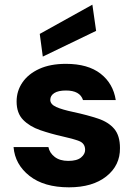

<svg xmlns="http://www.w3.org/2000/svg" viewBox="-20 -789 580 821"><path d="M275 12Q168 12 106 -37Q44 -86 38 -160H187Q192 -135 214 -118Q236 -101 272 -101Q309 -101 326.5 -115.5Q344 -130 344 -148Q344 -176 318 -186Q292 -196 246 -206Q197 -217 152 -232.5Q107 -248 79 -276.5Q51 -305 51 -355Q51 -400 76 -436.5Q101 -473 148 -494.5Q195 -516 262 -516Q356 -516 410 -474Q464 -432 475 -361H335Q322 -402 262 -402Q229 -402 212 -391Q195 -380 195 -362Q195 -343 220.5 -331.5Q246 -320 294 -310Q354 -297 399 -282Q444 -267 468.5 -238Q493 -209 493 -156Q494 -82 435 -35Q376 12 275 12ZM163 -547 150 -644 375 -769 391 -657Z"/></svg>

Font: DM Sans Black
Style: Regular
Weight: 900
Designer: Colophon Foundry, Jonny Pinhorn
Foundry: Colophon Foundry
Version: Version 4.004; ttfautohint (v1.8.4.7-5d5b)